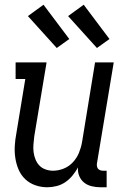

<svg xmlns="http://www.w3.org/2000/svg" viewBox="-20 -784 540 812"><path d="M180 8Q154 8 129.5 -0.5Q105 -9 87 -26Q69 -43 59 -66Q49 -89 45 -114.5Q41 -140 42.5 -166.5Q44 -193 49 -219L87 -450H46V-520H177L125 -208Q123 -191 121.5 -174Q120 -157 122 -141Q124 -125 130 -110Q136 -95 146.5 -84Q157 -73 172.5 -67.5Q188 -62 204 -62Q227 -62 249.5 -71Q272 -80 288.5 -98Q305 -116 314 -138Q323 -160 327 -183L382 -520H461L390 -93Q389 -87 390 -81Q391 -75 394.5 -70.5Q398 -66 404 -64Q410 -62 416 -62H431V8H404Q386 8 367.5 3.5Q349 -1 335.5 -12Q322 -23 315 -40Q308 -57 310 -76Q300 -58 286.5 -41.5Q273 -25 256 -13.5Q239 -2 219 3Q199 8 180 8ZM390 -581 268 -716 334 -764 443 -619ZM220 -581 98 -716 164 -764 273 -619Z"/></svg>

Font: Iosevka Gothic
Style: Italic
Weight: 400
Italic angle: -9°
Monospace: yes
Designer: Belleve Invis
Foundry: Belleve Invis
Version: Version 15.5.1; ttfautohint (v1.8.4)